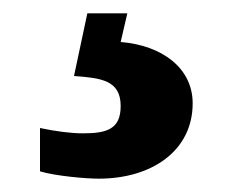

<svg xmlns="http://www.w3.org/2000/svg" viewBox="-20 -29 352 288"><path d="M128 239C208 239 269 197 269 126C269 73 223 39 161 34L171 -9H111L91 85C131 88 161 91 161 130C161 165 140 171 104 171C87 171 63 168 40 163V228C63 235 109 239 128 239Z"/></svg>

Font: Noto Serif Bengali SemiCondensed Black
Style: Regular
Weight: 900
Width: 4
Designer: Juan Bruce, Universal Thirst, Indian Type Foundry and the Monotype Design Team.
Foundry: Monotype Imaging Inc.
Version: Version 2.003